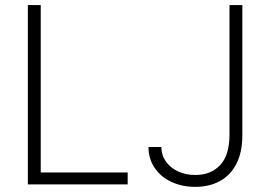

<svg xmlns="http://www.w3.org/2000/svg" viewBox="-20 -727 1065 757"><path d="M89.8 -707H140.6V-46.9H483.4V0H89.8ZM935.5 -707V-194.3Q935.5 -126 911.6 -80.3Q887.7 -34.7 845.9 -12.5Q804.2 9.8 750 9.8Q697.8 9.8 655.5 -10Q613.3 -29.8 589.4 -65.7Q565.4 -101.6 565.4 -147.5H616.2Q616.2 -115.7 633.8 -90.6Q651.4 -65.4 681.9 -51.3Q712.4 -37.1 750 -37.1Q811 -37.1 847.7 -75.7Q884.3 -114.3 884.8 -194.3V-707Z"/></svg>

Font: Pretendard GOV ExtraLight
Style: Regular
Weight: 200
Designer: Base glyphs from Inter by Rasmus Andersson; Hangeul glyphs from Noto Sans CJK(Source Han Sans) by Jang Soo-young and Kan
Foundry: Kil Hyung-jin
Version: Version 1.309